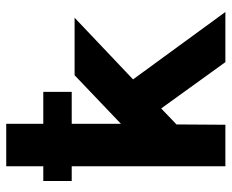

<svg xmlns="http://www.w3.org/2000/svg" viewBox="-82 -644 726 601"><g transform="rotate(-90 280.5 -343.0)"><path d="M15 -481V-570H61V-686H194V-570H294V-481H194V-327L346 -472H526L333 -289L544 0H387L242 -201L192 -153Q192 -129 191.5 -76.5Q191 -24 191 0H61V-481Z"/></g></svg>

Font: Coval
Style: Black
Weight: 1000
Foundry: Context Ltd
Version: Version 001.000